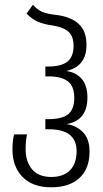

<svg xmlns="http://www.w3.org/2000/svg" viewBox="-20 -787 440 817"><path d="M33 -151Q33 -189 40 -215H95Q89 -188 89 -153Q89 -99 116.5 -66.5Q144 -34 198 -34Q250 -34 278 -62.5Q306 -91 306 -144Q306 -237 187 -237H173V-280H187Q243 -280 269.5 -300.5Q296 -321 296 -371Q296 -420 268.5 -441Q241 -462 187 -462H173V-504H186Q240 -504 266.5 -524.5Q293 -545 293 -592Q293 -635 269 -654Q245 -673 201 -679Q166 -684 141.5 -694.5Q117 -705 93 -729L120 -767Q138 -746 158.5 -737Q179 -728 215 -724Q279 -717 313.5 -686.5Q348 -656 348 -596Q348 -504 262 -485Q304 -479 328 -451Q352 -423 352 -372Q352 -275 264 -259Q307 -252 334 -223.5Q361 -195 361 -142Q361 -69 318 -29.5Q275 10 198 10Q119 10 76 -34Q33 -78 33 -151Z"/></svg>

Font: Noto Sans Georgian Light Cond
Style: Regular
Weight: 300
Width: 3
Designer: Monotype Design team
Foundry: Monotype Imaging Inc.
Version: Version 1.000